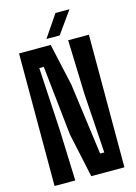

<svg xmlns="http://www.w3.org/2000/svg" viewBox="-142 -1046 791 1119"><g transform="rotate(-15 254.0 -486.0)"><path d="M43 0V-800H234L290.5 -545.5L348.5 -114H373.5L350 -472L339.5 -800H464.5V0H264.5L207 -268L162 -687H135L157 -305L168 0ZM219 -840 309 -972.5H393.5L299 -840Z"/></g></svg>

Font: Big Shoulders Display Thin ExtraBold
Style: Regular
Weight: 800
Version: Version 2.002